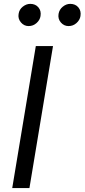

<svg xmlns="http://www.w3.org/2000/svg" viewBox="-20 -963 433 983"><path d="M251.4 -727.3 130.7 0H42.6L163.4 -727.3ZM331 -829.5Q307.5 -829.5 291.5 -848Q275.6 -866.5 279.8 -892Q283.7 -914.4 301.5 -928.8Q319.2 -943.2 339.5 -943.2Q366.1 -943.2 381.2 -925.2Q396.3 -907.3 392 -880.7Q388.8 -860.4 371.6 -845Q354.4 -829.5 331 -829.5ZM126.4 -829.5Q103 -829.5 87 -848.5Q71 -867.5 75.3 -892Q78.5 -914.4 96.6 -928.8Q114.7 -943.2 134.9 -943.2Q161.6 -943.2 176.7 -925.2Q191.8 -907.3 187.5 -880.7Q184.3 -860.4 167.1 -845Q149.9 -829.5 126.4 -829.5Z"/></svg>

Font: Inter UI
Style: Italic
Weight: 400
Italic angle: -9.39999°
Designer: Rasmus Andersson
Foundry: rsms
Version: 3.2;8d6f07862